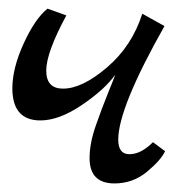

<svg xmlns="http://www.w3.org/2000/svg" viewBox="-20 -447 413 448"><path d="M8.8 -240.2Q8.8 -288.1 35.4 -345.9Q62 -403.8 90.8 -426.8L134.8 -411.1Q87.9 -324.2 87.9 -282.2Q87.9 -240.2 127 -240.2Q171.9 -240.2 230 -290Q288.1 -339.8 312 -415L363.8 -386.2Q255.9 -195.3 255.9 -121.1Q255.9 -86.9 282.5 -87.2Q309.1 -87.4 336.9 -115.2L365.2 -94.2Q355.5 -73.2 322.8 -46.1Q290 -19 247.1 -19Q189 -19 189 -78.1Q189 -112.3 203.4 -153.6Q217.8 -194.8 231.9 -229.5Q246.1 -264.2 249 -272.9Q225.1 -238.8 171.6 -202.4Q118.2 -166 74.2 -166Q9.3 -166 8.8 -240.2Z"/></svg>

Font: Marck Script
Style: Regular
Weight: 400
Designer: Denis Masharov, Marck Fogel
Foundry: Denis Masharov
Version: Version 1.002